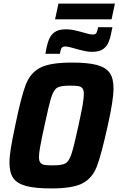

<svg xmlns="http://www.w3.org/2000/svg" viewBox="-20 -1046 663 1074"><path d="M33 -135Q33 -170 40.5 -216Q48 -262 66 -348Q99 -508 124.5 -573.5Q150 -639 205.5 -667.5Q261 -696 382 -696Q472 -696 522 -682.5Q572 -669 593.5 -638.5Q615 -608 615 -552Q615 -486 582 -340Q546 -177 521 -113Q496 -49 441.5 -20.5Q387 8 267 8Q177 8 126.5 -5.5Q76 -19 54.5 -49.5Q33 -80 33 -135ZM419 -344Q435 -417 442 -457.5Q449 -498 449 -520Q449 -542 441 -552Q433 -562 418 -564.5Q403 -567 371 -567Q321 -567 301 -556Q281 -545 267.5 -503.5Q254 -462 229 -344Q211 -261 204.5 -224.5Q198 -188 198 -167Q198 -146 206 -136Q214 -126 229 -123.5Q244 -121 276 -121Q326 -121 346 -132Q366 -143 380 -185.5Q394 -228 419 -344ZM348 -882Q377 -882 406 -874.5Q435 -867 443 -865Q481 -853 499 -853Q514 -853 519 -861Q524 -869 529 -894H609Q600 -844 589.5 -815.5Q579 -787 557 -771.5Q535 -756 496 -756Q475 -756 456.5 -760Q438 -764 422.5 -768Q407 -772 401 -774Q396 -775 377 -780.5Q358 -786 345 -786Q330 -786 324.5 -777.5Q319 -769 315 -745H234Q242 -795 253 -823Q264 -851 286 -866.5Q308 -882 348 -882ZM288 -938 307 -1026H623L604 -938Z"/></svg>

Font: Saira Semi Condensed
Style: Bold Italic
Weight: 700
Width: 4
Italic angle: -12°
Designer: Hector Gatti with collaboration of the Omnibus-Type team
Foundry: Omnibus-Type
Version: Version 1.001; ttfautohint (v1.8)